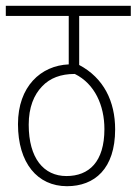

<svg xmlns="http://www.w3.org/2000/svg" viewBox="-20 -642 471 662"><path d="M431 -587V-622H0V-587H217V-420C121 -416 42 -344 42 -214C42 -80 109 0 211 0C306 0 377 -60 377 -196C377 -292 338 -373 253 -418V-587ZM209 -35C131 -35 79 -96 79 -212C79 -272 97 -315 125 -344C152 -373 190 -387 237 -387H238C307 -353 340 -278 340 -197C340 -84 287 -35 209 -35Z"/></svg>

Font: Noto Sans ExtraCondensed ExtraLight
Style: Italic
Weight: 200
Width: 2
Italic angle: -12°
Designer: Monotype Design Team
Foundry: Monotype Imaging Inc.
Version: Version 2.013